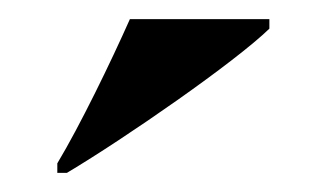

<svg xmlns="http://www.w3.org/2000/svg" viewBox="-20 -786 342 201"><path d="M40 -615V-605H50C112 -642 226 -721 262 -756V-766H116C96 -721 64 -655 40 -615Z"/></svg>

Font: Noto Serif Display Condensed Black
Style: Regular
Weight: 900
Width: 3
Designer: Monotype Design Team
Foundry: Monotype Imaging Inc.
Version: Version 2.009